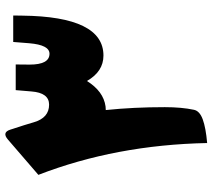

<svg xmlns="http://www.w3.org/2000/svg" viewBox="-58 -734 793 716"><g transform="rotate(-90 338.0 -375.5)"><path d="M286.1 -377Q296.9 -273.4 296.9 -156.7Q296.9 -94.7 287.1 -48.3Q282.7 -26.9 251.2 -15.4Q219.7 -3.9 163.1 1Q156.2 -339.4 44.4 -628.4L175.8 -741.7Q202.6 -765.1 212.9 -733.4Q232.4 -674.3 240.7 -645Q257.3 -588.4 306.2 -588.4Q350.6 -588.4 355.5 -654.8L360.4 -712.9H456.1L455.6 -661.1Q455.6 -586.9 496.1 -586.9Q528.8 -586.9 535.2 -662.1L540 -722.2H638.7L638.2 -688.5Q634.8 -385.7 489.3 -385.7Q429.7 -385.7 394.5 -447.3Q356 -385.7 299.8 -377.9Q291 -377 286.1 -377Z"/></g></svg>

Font: Sahel Black FD-WOL
Style: Black-FD-WOL
Weight: 900
Foundry: Saber Rastikerdar (saber.rastikerdar@gmail.com)
Version: Version 2.0.2